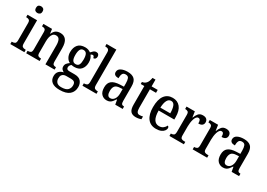

<svg xmlns="http://www.w3.org/2000/svg" viewBox="5 -1774 4203 3026"><g transform="rotate(30 2107.0 -261.0)"><path d="M142 -637Q116 -637 99.5 -651Q83 -665 83 -698Q83 -732 99.5 -745.5Q116 -759 142 -759Q166 -759 184 -745.5Q202 -732 202 -698Q202 -665 184 -651Q166 -637 142 -637ZM18 0V-44H28Q57 -44 76 -56.5Q95 -69 95 -113V-424Q95 -467 77 -479.5Q59 -492 31 -492H22V-536H196V-116Q196 -70 215 -57Q234 -44 263 -44H274V0Z M307 0V-44H313Q342 -44 361.5 -56Q381 -68 381 -115V-425Q381 -469 362.5 -480.5Q344 -492 316 -492H311V-536H468L479 -456H483Q506 -507 538 -527Q570 -547 617 -547Q685 -547 722 -500Q759 -453 759 -351V-115Q759 -68 775.5 -56Q792 -44 820 -44H824V0H657V-343Q657 -407 639.5 -443.5Q622 -480 577 -480Q541 -480 520.5 -457Q500 -434 491 -397Q482 -360 482 -318V-110Q482 -66 500.5 -55Q519 -44 547 -44H552V0Z M1048 238Q954 238 907 200.5Q860 163 860 95Q860 37 892.5 5Q925 -27 971 -35Q950 -45 933 -63.5Q916 -82 916 -115Q916 -145 934 -168Q952 -191 981 -210Q943 -228 920 -269Q897 -310 897 -362Q897 -448 939.5 -497.5Q982 -547 1069 -547Q1101 -547 1126.5 -537.5Q1152 -528 1170 -514Q1184 -529 1206 -549.5Q1228 -570 1258 -570Q1284 -570 1297 -554Q1310 -538 1310 -516Q1310 -495 1298.5 -478.5Q1287 -462 1260 -462Q1260 -479 1251.5 -490.5Q1243 -502 1230 -502Q1220 -502 1211.5 -498Q1203 -494 1196 -488Q1212 -468 1223.5 -439Q1235 -410 1235 -366Q1235 -290 1194 -240.5Q1153 -191 1069 -191Q1059 -191 1043.5 -192.5Q1028 -194 1019 -197Q1006 -188 995.5 -172.5Q985 -157 985 -136Q985 -94 1038 -94H1133Q1214 -94 1249.5 -52Q1285 -10 1285 52Q1285 138 1227 188Q1169 238 1048 238ZM1066 -240Q1108 -240 1124.5 -271Q1141 -302 1141 -365Q1141 -431 1124 -464Q1107 -497 1066 -497Q1026 -497 1008.5 -463Q991 -429 991 -364Q991 -302 1008.5 -271Q1026 -240 1066 -240ZM1050 188Q1135 188 1168 154.5Q1201 121 1201 71Q1201 28 1180.5 11.5Q1160 -5 1121 -5H1030Q1009 -5 989 3Q969 11 956 31Q943 51 943 89Q943 133 968.5 160.5Q994 188 1050 188Z M1331 0V-44H1341Q1370 -44 1388.5 -57Q1407 -70 1407 -116V-650Q1407 -679 1397 -693Q1387 -707 1372 -711.5Q1357 -716 1341 -716H1331V-760H1509V-116Q1509 -70 1528 -57Q1547 -44 1576 -44H1586V0Z M1772 10Q1717 10 1678.5 -29Q1640 -68 1640 -151Q1640 -231 1688 -269Q1736 -307 1834 -311L1905 -314V-373Q1905 -428 1892 -461.5Q1879 -495 1834 -495Q1791 -495 1777 -465Q1763 -435 1763 -386Q1676 -386 1676 -449Q1676 -498 1722.5 -522.5Q1769 -547 1840 -547Q1923 -547 1965 -508Q2007 -469 2007 -374V-115Q2007 -74 2019 -59Q2031 -44 2060 -44H2063V0H1928L1913 -83H1906Q1887 -55 1870 -34Q1853 -13 1830 -1.5Q1807 10 1772 10ZM1806 -48Q1851 -48 1878.5 -88Q1906 -128 1906 -191V-271L1858 -268Q1794 -265 1769.5 -234Q1745 -203 1745 -145Q1745 -100 1759.5 -74Q1774 -48 1806 -48Z M2303 10Q2241 10 2209.5 -24.5Q2178 -59 2178 -146V-483H2113V-520Q2161 -526 2188 -559Q2201 -574 2210 -597Q2219 -620 2226 -659H2280V-536H2391V-483H2280V-147Q2280 -95 2294.5 -72Q2309 -49 2340 -49Q2357 -49 2371 -51.5Q2385 -54 2400 -57V-7Q2386 -2 2360.5 4Q2335 10 2303 10Z M2671 10Q2570 10 2516 -62Q2462 -134 2462 -264Q2462 -405 2514.5 -476Q2567 -547 2662 -547Q2750 -547 2800.5 -485.5Q2851 -424 2851 -305V-262H2566Q2567 -153 2599.5 -102Q2632 -51 2692 -51Q2737 -51 2766.5 -74Q2796 -97 2811 -129Q2820 -125 2826.5 -116Q2833 -107 2833 -93Q2833 -71 2816 -47Q2799 -23 2763 -6.5Q2727 10 2671 10ZM2747 -315Q2747 -395 2728 -444Q2709 -493 2664 -493Q2619 -493 2594.5 -447Q2570 -401 2567 -315Z M2914 0V-44H2917Q2946 -44 2965.5 -56.5Q2985 -69 2985 -116V-424Q2985 -468 2966 -480Q2947 -492 2919 -492H2916V-536H3067L3082 -434H3086Q3104 -482 3131 -514Q3158 -546 3211 -546Q3257 -546 3279 -525Q3301 -504 3301 -469Q3301 -436 3278.5 -416.5Q3256 -397 3210 -397Q3210 -438 3200.5 -457Q3191 -476 3166 -476Q3146 -476 3131 -457Q3116 -438 3106.5 -407.5Q3097 -377 3092.5 -342Q3088 -307 3088 -275V-111Q3088 -67 3107 -55.5Q3126 -44 3153 -44H3177V0Z M3337 0V-44H3340Q3369 -44 3388.5 -56.5Q3408 -69 3408 -116V-424Q3408 -468 3389 -480Q3370 -492 3342 -492H3339V-536H3490L3505 -434H3509Q3527 -482 3554 -514Q3581 -546 3634 -546Q3680 -546 3702 -525Q3724 -504 3724 -469Q3724 -436 3701.5 -416.5Q3679 -397 3633 -397Q3633 -438 3623.5 -457Q3614 -476 3589 -476Q3569 -476 3554 -457Q3539 -438 3529.5 -407.5Q3520 -377 3515.5 -342Q3511 -307 3511 -275V-111Q3511 -67 3530 -55.5Q3549 -44 3576 -44H3600V0Z M3890 10Q3835 10 3796.5 -29Q3758 -68 3758 -151Q3758 -231 3806 -269Q3854 -307 3952 -311L4023 -314V-373Q4023 -428 4010 -461.5Q3997 -495 3952 -495Q3909 -495 3895 -465Q3881 -435 3881 -386Q3794 -386 3794 -449Q3794 -498 3840.5 -522.5Q3887 -547 3958 -547Q4041 -547 4083 -508Q4125 -469 4125 -374V-115Q4125 -74 4137 -59Q4149 -44 4178 -44H4181V0H4046L4031 -83H4024Q4005 -55 3988 -34Q3971 -13 3948 -1.5Q3925 10 3890 10ZM3924 -48Q3969 -48 3996.5 -88Q4024 -128 4024 -191V-271L3976 -268Q3912 -265 3887.5 -234Q3863 -203 3863 -145Q3863 -100 3877.5 -74Q3892 -48 3924 -48Z"/></g></svg>

Font: Noto Serif Tamil Condensed Medium
Style: Italic
Weight: 500
Width: 3
Italic angle: -12°
Designer: Indian Type Foundry, Tom Grace, and the Monotype Design Team
Foundry: Monotype Imaging Inc.
Version: Version 2.003; ttfautohint (v1.8.4.7-5d5b)